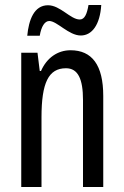

<svg xmlns="http://www.w3.org/2000/svg" viewBox="-20 -799 496 768"><path d="M89 -656H139C145 -693 159 -715 177 -715C208 -715 255 -657 303 -657C348 -657 380 -700 385 -779H334C328 -744 319 -721 299 -721C262 -721 221 -778 172 -778C116 -778 95 -719 89 -656ZM262 -598C211 -598 167 -568 144 -515H139L130 -588H65V-51H146V-330C146 -468 174 -526 244 -526C292 -526 312 -483 312 -399V-51H393V-415C393 -539 348 -598 262 -598Z"/></svg>

Font: Noto Sans Tamil UI ExtraCondensed
Style: Regular
Weight: 400
Width: 2
Designer: Jelle Bosma - Monotype Design Team
Foundry: Monotype Imaging Inc.
Version: Version 2.004